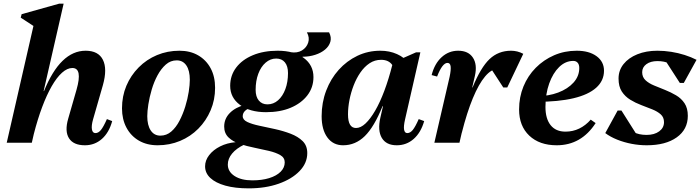

<svg xmlns="http://www.w3.org/2000/svg" viewBox="-20 -785 3851 1056"><path d="M17 0 176 -695 198 -620 94 -688 99 -707 306 -765H330L155 0ZM447 14Q384 14 359.5 -24.5Q335 -63 355 -132L401 -292Q435 -411 378 -411Q350 -411 321 -385Q292 -359 264.5 -311Q237 -263 212 -196.5Q187 -130 166 -48H115L144 -284H222Q312 -506 451 -506Q521 -506 546 -456Q571 -406 546 -317L492 -129Q482 -94 485.5 -73.5Q489 -53 505 -53Q521 -53 535 -70Q549 -87 568 -130L597 -119Q580 -56 540.5 -21Q501 14 447 14Z M847 14Q788 14 744 -11.5Q700 -37 675.5 -83Q651 -129 651 -189Q651 -256 675 -313Q699 -370 742.5 -414Q786 -458 843.5 -482Q901 -506 967 -506Q1026 -506 1070 -480.5Q1114 -455 1138.5 -409.5Q1163 -364 1163 -302Q1163 -236 1138.5 -178.5Q1114 -121 1071 -77.5Q1028 -34 970.5 -10Q913 14 847 14ZM862 -39Q896 -39 922 -61.5Q948 -84 967 -120.5Q986 -157 999 -199Q1012 -241 1018 -280Q1024 -319 1024 -346Q1024 -397 1005 -425Q986 -453 952 -453Q918 -453 892 -430Q866 -407 846.5 -371Q827 -335 814.5 -292.5Q802 -250 796 -211.5Q790 -173 790 -146Q790 -96 809 -67.5Q828 -39 862 -39Z M1348 251Q1273 251 1219.5 236Q1166 221 1137 194Q1108 167 1108 130Q1108 97 1130.5 68Q1153 39 1191 20Q1229 1 1276 -3V-9H1324V10Q1280 31 1256.5 59.5Q1233 88 1233 120Q1233 159 1270 183Q1307 207 1368 207Q1421 207 1461 194.5Q1501 182 1523.5 159.5Q1546 137 1546 108Q1546 82 1521.5 68Q1497 54 1459.5 45Q1422 36 1379.5 27.5Q1337 19 1299 6.5Q1261 -6 1237 -29Q1213 -52 1213 -89Q1213 -132 1244 -163.5Q1275 -195 1329 -209L1363 -192Q1341 -188 1328 -175.5Q1315 -163 1315 -146Q1315 -126 1340.5 -114Q1366 -102 1406.5 -93.5Q1447 -85 1492.5 -75Q1538 -65 1578.5 -49.5Q1619 -34 1644.5 -9Q1670 16 1670 57Q1670 112 1627.5 156Q1585 200 1512.5 225.5Q1440 251 1348 251ZM1443 -168Q1354 -168 1300 -208Q1246 -248 1246 -313Q1246 -370 1279 -413.5Q1312 -457 1371 -481.5Q1430 -506 1507 -506Q1597 -506 1650.5 -466.5Q1704 -427 1704 -361Q1704 -304 1670.5 -260.5Q1637 -217 1579 -192.5Q1521 -168 1443 -168ZM1451 -211Q1484 -211 1509.5 -233.5Q1535 -256 1549.5 -295Q1564 -334 1564 -383Q1564 -421 1547 -442Q1530 -463 1499 -463Q1467 -463 1441 -440.5Q1415 -418 1400.5 -379Q1386 -340 1386 -291Q1386 -253 1403.5 -232Q1421 -211 1451 -211ZM1578 -463V-498Q1615 -492 1640.5 -507.5Q1666 -523 1675 -550.5Q1684 -578 1668 -607H1790Q1804 -580 1797 -555.5Q1790 -531 1768 -512.5Q1746 -494 1713.5 -483.5Q1681 -473 1644 -473V-463Z M1867 14Q1812 14 1780.5 -29Q1749 -72 1749 -146Q1749 -221 1774 -286.5Q1799 -352 1843 -401Q1887 -450 1945.5 -478Q2004 -506 2072 -506Q2122 -506 2163.5 -487.5Q2205 -469 2229 -436L2157 -341Q2157 -399 2137.5 -427.5Q2118 -456 2076 -456Q2041 -456 2012.5 -437Q1984 -418 1962 -386Q1940 -354 1925 -315Q1910 -276 1902 -235Q1894 -194 1894 -156Q1894 -81 1938 -81Q1964 -81 1990.5 -106Q2017 -131 2043.5 -176.5Q2070 -222 2094 -286Q2118 -350 2138 -429L2191 -409L2170 -201H2084Q2038 -87 1986.5 -36.5Q1935 14 1867 14ZM2162 14Q2104 14 2080 -26.5Q2056 -67 2072 -138L2145 -456H2175L2268 -497H2292L2208 -129Q2199 -90 2202.5 -71.5Q2206 -53 2220 -53Q2236 -53 2250 -70Q2264 -87 2283 -130L2313 -119Q2295 -56 2255.5 -21Q2216 14 2162 14Z M2469 -55 2501 -304H2579Q2624 -414 2672.5 -460Q2721 -506 2791 -506Q2826 -506 2858 -489L2770 -304H2748L2666 -430H2718V-406Q2683 -406 2648 -364.5Q2613 -323 2580.5 -244.5Q2548 -166 2520 -55ZM2369 0 2453 -363Q2461 -401 2458.5 -420Q2456 -439 2441 -439Q2413 -439 2384 -364L2354 -372Q2370 -435 2409 -470.5Q2448 -506 2500 -506Q2556 -506 2581 -468Q2606 -430 2592 -368L2507 0Z M3042 14Q2947 14 2891 -39Q2835 -92 2835 -183Q2835 -251 2859 -309.5Q2883 -368 2926.5 -412Q2970 -456 3027.5 -481Q3085 -506 3152 -506Q3220 -506 3261 -476Q3302 -446 3302 -396Q3302 -341 3259 -302.5Q3216 -264 3133.5 -244.5Q3051 -225 2931 -225V-256Q2997 -256 3050 -276Q3103 -296 3134.5 -331Q3166 -366 3166 -411Q3166 -430 3157 -440Q3148 -450 3133 -450Q3090 -450 3055.5 -416.5Q3021 -383 3000.5 -325.5Q2980 -268 2980 -197Q2980 -132 3008.5 -96.5Q3037 -61 3090 -61Q3131 -61 3166 -78Q3201 -95 3229 -127L3256 -108Q3177 14 3042 14Z M3537 14Q3495 14 3453.5 6Q3412 -2 3374.5 -17Q3337 -32 3309 -53L3377 -177H3398L3484 -41L3418 -45V-107Q3436 -74 3465 -58.5Q3494 -43 3536 -43Q3579 -43 3605.5 -62.5Q3632 -82 3632 -113Q3632 -140 3614 -156Q3596 -172 3567.5 -183.5Q3539 -195 3507 -207Q3475 -219 3446.5 -236.5Q3418 -254 3400 -281.5Q3382 -309 3382 -353Q3382 -398 3409.5 -432.5Q3437 -467 3485.5 -486.5Q3534 -506 3596 -506Q3633 -506 3671.5 -500Q3710 -494 3746 -482.5Q3782 -471 3811 -456L3741 -329H3719L3633 -462L3704 -459V-400Q3687 -424 3660 -436.5Q3633 -449 3596 -449Q3558 -449 3535 -432Q3512 -415 3512 -388Q3512 -361 3530 -344Q3548 -327 3577 -315Q3606 -303 3637.5 -290.5Q3669 -278 3698 -261Q3727 -244 3745 -217Q3763 -190 3763 -148Q3763 -73 3702 -29.5Q3641 14 3537 14Z"/></svg>

Font: Platypi Light SemiBold
Style: Italic
Weight: 600
Italic angle: -13°
Version: Version 1.200